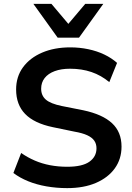

<svg xmlns="http://www.w3.org/2000/svg" viewBox="-20 -959 682 989"><path d="M326 10Q271 10 219.5 1Q168 -8 125 -25.5Q82 -43 49 -68L89 -171Q122 -148 159 -132Q196 -116 238 -108Q280 -100 326 -100Q404 -100 440.5 -126Q477 -152 477 -195Q477 -218 465.5 -234.5Q454 -251 429 -262.5Q404 -274 363 -281L252 -304Q156 -324 109.5 -372Q63 -420 63 -498Q63 -564 98.5 -612.5Q134 -661 197 -688Q260 -715 342 -715Q390 -715 435 -705.5Q480 -696 517.5 -678Q555 -660 583 -635L543 -536Q501 -571 451 -588Q401 -605 341 -605Q295 -605 261.5 -592.5Q228 -580 210 -557Q192 -534 192 -502Q192 -467 216 -446Q240 -425 298 -413L409 -391Q508 -370 557 -324.5Q606 -279 606 -204Q606 -140 571.5 -92Q537 -44 474.5 -17Q412 10 326 10ZM277 -765 152 -939H245L332 -836L419 -939H512L387 -765Z"/></svg>

Font: Nunito Sans 11pt
Style: Bold
Weight: 700
Version: Version 3.101;gftools[0.9.27]